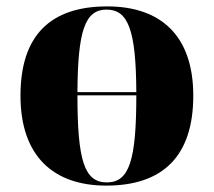

<svg xmlns="http://www.w3.org/2000/svg" viewBox="-20 -570 668 600"><path d="M312 10C490 10 584 -83 584 -271C584 -459 482 -550 315 -550C137 -550 44 -459 44 -271C44 -83 146 10 312 10ZM406 -282H222C223 -475 246 -540 313 -540C381 -540 405 -475 406 -282ZM314 0C244 0 222 -67 222 -272H406C406 -69 384 0 314 0Z"/></svg>

Font: Noto Serif Display ExtraBold
Style: Regular
Weight: 800
Designer: Monotype Design Team
Foundry: Monotype Imaging Inc.
Version: Version 2.009